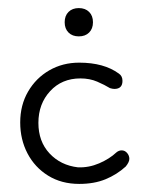

<svg xmlns="http://www.w3.org/2000/svg" viewBox="-20 -445 365 475"><path d="M176 10Q132 10 99 -10.5Q66 -31 48 -65.5Q30 -100 30 -142Q30 -185 49.5 -218.5Q69 -252 102 -271Q135 -290 176 -290Q237 -290 274 -263Q283 -257 283 -245Q283 -225 263 -225Q261 -225 258 -225.5Q255 -226 252 -227Q239 -235 220.5 -243Q202 -251 179 -251Q133 -251 104 -219.5Q75 -188 75 -141Q75 -95 102.5 -65.5Q130 -36 173 -31Q200 -30 225.5 -41Q251 -52 268 -68Q274 -73 281 -73Q289 -73 294.5 -66.5Q300 -60 300 -52Q300 -44 291 -33Q269 -13 241 -1.5Q213 10 176 10ZM175 -355Q159 -355 149.5 -364.5Q140 -374 140 -390Q140 -406 149.5 -415.5Q159 -425 175 -425Q191 -425 200.5 -415.5Q210 -406 210 -390Q210 -374 200.5 -364.5Q191 -355 175 -355Z"/></svg>

Font: Dongle Light
Style: Regular
Weight: 300
Designer: Yanghee Ryu
Foundry: Yanghee Ryu
Version: Version 2.000